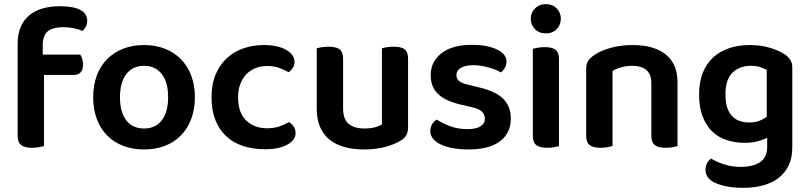

<svg xmlns="http://www.w3.org/2000/svg" viewBox="-20 -705 3899 925"><path d="M186 -442H367Q372 -434 376 -421.5Q380 -409 380 -394Q380 -368 368 -356Q356 -344 336 -344H192V-1Q183 1 168 4Q153 7 134 7Q99 7 82 -6Q65 -19 65 -52V-494Q65 -542 80 -576Q95 -610 122 -632Q149 -654 186 -664.5Q223 -675 267 -675Q400 -675 400 -605Q400 -589 393.5 -576.5Q387 -564 378 -556Q359 -564 335.5 -569Q312 -574 286 -574Q234 -574 210 -554Q186 -534 186 -489Z M919 -237Q919 -179 901.5 -132.5Q884 -86 852 -53Q820 -20 775 -2.5Q730 15 674 15Q618 15 573 -2.5Q528 -20 496 -52.5Q464 -85 446.5 -131.5Q429 -178 429 -237Q429 -295 446.5 -341.5Q464 -388 496.5 -420.5Q529 -453 574 -470.5Q619 -488 674 -488Q729 -488 774 -470.5Q819 -453 851.5 -420Q884 -387 901.5 -340.5Q919 -294 919 -237ZM674 -388Q620 -388 589 -348.5Q558 -309 558 -237Q558 -164 588.5 -125Q619 -86 674 -86Q729 -86 759.5 -125.5Q790 -165 790 -237Q790 -309 759 -348.5Q728 -388 674 -388Z M1267 -387Q1237 -387 1211.5 -377Q1186 -367 1167.5 -348Q1149 -329 1138 -301Q1127 -273 1127 -236Q1127 -162 1166 -124.5Q1205 -87 1267 -87Q1302 -87 1327.5 -96.5Q1353 -106 1373 -117Q1387 -107 1395.5 -94Q1404 -81 1404 -64Q1404 -30 1364 -8Q1324 14 1256 14Q1199 14 1151.5 -1.5Q1104 -17 1070 -48.5Q1036 -80 1017.5 -127Q999 -174 999 -236Q999 -299 1019 -346.5Q1039 -394 1073.5 -425.5Q1108 -457 1154 -472.5Q1200 -488 1252 -488Q1319 -488 1359 -464.5Q1399 -441 1399 -407Q1399 -391 1390.5 -378Q1382 -365 1371 -357Q1351 -368 1326.5 -377.5Q1302 -387 1267 -387Z M1946 -93Q1946 -70 1938 -54.5Q1930 -39 1909 -27Q1880 -9 1835.5 3Q1791 15 1734 15Q1682 15 1640 3.5Q1598 -8 1568 -32Q1538 -56 1522 -93Q1506 -130 1506 -181V-472Q1514 -475 1529.5 -477.5Q1545 -480 1564 -480Q1599 -480 1616 -467.5Q1633 -455 1633 -421V-183Q1633 -131 1659.5 -108.5Q1686 -86 1735 -86Q1766 -86 1787.5 -92Q1809 -98 1820 -105V-472Q1828 -475 1843.5 -477.5Q1859 -480 1877 -480Q1913 -480 1929.5 -467.5Q1946 -455 1946 -421V-93Z M2441 -134Q2441 -64 2389 -24.5Q2337 15 2237 15Q2196 15 2162.5 9Q2129 3 2104.5 -8.5Q2080 -20 2066.5 -36.5Q2053 -53 2053 -73Q2053 -92 2061.5 -106Q2070 -120 2084 -129Q2112 -111 2148.5 -97Q2185 -83 2233 -83Q2274 -83 2295 -96.5Q2316 -110 2316 -134Q2316 -175 2256 -188L2200 -201Q2126 -218 2090.5 -252Q2055 -286 2055 -343Q2055 -408 2107 -448.5Q2159 -489 2253 -489Q2289 -489 2319.5 -483.5Q2350 -478 2372.5 -467.5Q2395 -457 2407.5 -442.5Q2420 -428 2420 -409Q2420 -391 2412 -377.5Q2404 -364 2393 -356Q2384 -362 2369.5 -368Q2355 -374 2337.5 -379Q2320 -384 2300.5 -387.5Q2281 -391 2262 -391Q2223 -391 2201 -378.5Q2179 -366 2179 -343Q2179 -326 2191.5 -315Q2204 -304 2235 -297L2284 -285Q2367 -266 2404 -229.5Q2441 -193 2441 -134Z M2547 -470Q2555 -472 2570.5 -475Q2586 -478 2604 -478Q2640 -478 2656.5 -465Q2673 -452 2673 -419V-1Q2665 1 2649.5 4Q2634 7 2616 7Q2580 7 2563.5 -6Q2547 -19 2547 -52ZM2537 -615Q2537 -644 2557.5 -664.5Q2578 -685 2610 -685Q2642 -685 2662 -664.5Q2682 -644 2682 -615Q2682 -585 2662 -564.5Q2642 -544 2610 -544Q2578 -544 2557.5 -564.5Q2537 -585 2537 -615Z M3118 -305Q3118 -348 3093.5 -368Q3069 -388 3027 -388Q2998 -388 2973.5 -381Q2949 -374 2931 -363V-1Q2922 1 2907 4Q2892 7 2873 7Q2838 7 2821 -6Q2804 -19 2804 -52V-373Q2804 -397 2814 -412Q2824 -427 2845 -441Q2874 -461 2922 -474.5Q2970 -488 3028 -488Q3131 -488 3187.5 -442.5Q3244 -397 3244 -309V-1Q3236 1 3220.5 4Q3205 7 3187 7Q3151 7 3134.5 -6Q3118 -19 3118 -52V-305Z M3676 -41Q3656 -31 3629.5 -24Q3603 -17 3568 -17Q3523 -17 3483 -29.5Q3443 -42 3413 -70Q3383 -98 3365.5 -142.5Q3348 -187 3348 -251Q3348 -309 3365.5 -353.5Q3383 -398 3415.5 -428Q3448 -458 3493 -473Q3538 -488 3593 -488Q3645 -488 3688.5 -475Q3732 -462 3758 -445Q3776 -433 3786.5 -418Q3797 -403 3797 -380V6Q3797 57 3778.5 94Q3760 131 3728 154.5Q3696 178 3653 189Q3610 200 3560 200Q3508 200 3469.5 190.5Q3431 181 3412 169Q3379 148 3379 113Q3379 94 3387 80Q3395 66 3406 59Q3432 75 3469 87Q3506 99 3548 99Q3608 99 3642 76Q3676 53 3676 2ZM3589 -115Q3618 -115 3638.5 -123Q3659 -131 3674 -142V-368Q3660 -376 3641.5 -382Q3623 -388 3597 -388Q3542 -388 3508.5 -354.5Q3475 -321 3475 -251Q3475 -213 3483.5 -187Q3492 -161 3507.5 -145Q3523 -129 3544 -122Q3565 -115 3589 -115Z"/></svg>

Font: Baloo Paaji 2 SemiBold
Style: Regular
Weight: 600
Designer: Shuchita Grover, Noopur Datye and Ek Type
Foundry: Ek Type
Version: Version 1.640;hotconv 1.0.111;makeotfexe 2.5.65597; ttfautoh